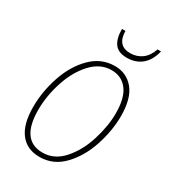

<svg xmlns="http://www.w3.org/2000/svg" viewBox="-178 -811 820 916"><g transform="rotate(30 232.5 -353.0)"><path d="M40 -182Q40 -267 68.5 -351.5Q97 -436 152 -491Q207 -546 281 -546Q346 -546 385.5 -498Q425 -450 425 -352Q425 -274 397.5 -189.5Q370 -105 315.5 -47.5Q261 10 185 10Q115 10 77.5 -39Q40 -88 40 -182ZM397 -352Q397 -437 365 -479Q333 -521 277 -521Q216 -521 168 -469.5Q120 -418 94 -338.5Q68 -259 68 -182Q68 -15 187 -15Q252 -15 300 -69.5Q348 -124 372.5 -203.5Q397 -283 397 -352ZM221 -716H240Q241 -635 312 -635Q348 -635 375.5 -655Q403 -675 417 -716H436Q423 -662 390 -635Q357 -608 309 -608Q262 -608 241.5 -635.5Q221 -663 221 -716Z"/></g></svg>

Font: Noto Serif NarrowThin
Style: Italic
Weight: 250
Width: 4
Italic angle: -12°
Designer: Monotype Design Team
Foundry: Monotype Imaging Inc.
Version: Version 1.001